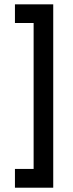

<svg xmlns="http://www.w3.org/2000/svg" viewBox="-20 -770 335 884"><path d="M134.8 7.8V-664.1H48.8V-750H225.1V94.2H48.8V7.8Z"/></svg>

Font: D-DIN-PRO Medium
Style: Regular
Weight: 500
Designer: datto
Foundry: CyberFei
Version: Version 1.000;hotconv 1.0.109;makeotfexe 2.5.65596